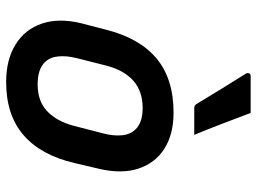

<svg xmlns="http://www.w3.org/2000/svg" viewBox="-128 -716 855 640"><g transform="rotate(90 300.0 -396.5)"><path d="M356 -547Q428 -547 476 -516.5Q524 -486 542.5 -430Q561 -374 543 -298L524 -217Q498 -105 431 -47Q364 11 254 11Q179 11 128.5 -20.5Q78 -52 59 -108.5Q40 -165 58 -239L79 -320Q107 -433 175 -490Q243 -547 356 -547ZM341 -444Q284 -444 249 -412.5Q214 -381 199 -322L174 -223Q166 -191 168.5 -163Q171 -135 188 -118Q211 -94 262 -94Q318 -94 351.5 -126Q385 -158 400 -215L425 -312Q434 -345 431.5 -374Q429 -403 411 -421Q388 -444 341 -444ZM357 -804Q375 -756 393 -709Q411 -662 430 -616H342Q331 -616 327 -624Q298 -672 275.5 -708.5Q253 -745 226 -788Q223 -793 225 -798.5Q227 -804 234 -804Z"/></g></svg>

Font: Recursive Sn Lnr St SmB
Style: Italic
Weight: 600
Italic angle: -15°
Version: Version 1.079;hotconv 1.0.112;makeotfexe 2.5.65598; ttfautoh